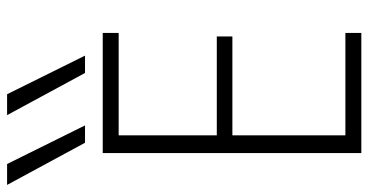

<svg xmlns="http://www.w3.org/2000/svg" viewBox="-271 -771 1040 542"><g transform="rotate(-90 249.0 -500.0)"><path d="M117 -780 -2 -1000H57L166 -780ZM314 -780 195 -1000H254L363 -780ZM88 0V-730H427V-685H138V-408H417V-364H138V-45H427V0Z"/></g></svg>

Font: M PLUS Code Latin Light
Style: Regular
Weight: 300
Designer: Coji Morishita
Foundry: UNDERFOREST DESIGN
Version: Version 1.002; ttfautohint (v1.8.3)